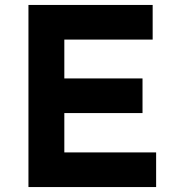

<svg xmlns="http://www.w3.org/2000/svg" viewBox="-20 -756 706 776"><path d="M95 -736H597V-596H240V-439H556V-299H240V-140H611V0H95Z"/></svg>

Font: Reem Kufi
Style: Bold
Weight: 700
Designer: Khaled Hosny
Version: Version 1.001